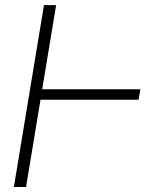

<svg xmlns="http://www.w3.org/2000/svg" viewBox="-20 -748 642 768"><path d="M541.5 -391 534.1 -349.1H142L84.2 0H35.5L155.9 -727.6H204.5L148.8 -391Z"/></svg>

Font: Inter P Extra Light
Style: Italic
Weight: 200
Italic angle: 9.39999°
Designer: Rasmus Andersson
Foundry: rsms
Version: Version 3.018;git-588b23468